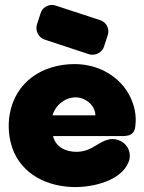

<svg xmlns="http://www.w3.org/2000/svg" viewBox="-20 -759 586 779"><path d="M283 -499C152 -499 42 -427 19 -294C12 -249 15 -205 29 -161C67 -50 175 0 286 0C358 0 470 -25 501 -100C513 -126 506 -158 484 -177C470 -189 453 -195 436 -195C428 -195 419 -193 410 -190C393 -184 377 -173 361 -164C338 -150 314 -143 290 -143C247 -143 206 -162 195 -207H480C484 -207 488 -207 492 -208C516 -210 527 -225 529 -247C532 -268 531 -290 527 -311C503 -428 398 -499 283 -499ZM145 -706 130 -660C122 -635 136 -606 162 -598L341 -539C346 -537 351 -537 355 -537C376 -537 396 -550 402 -570L417 -616C426 -641 412 -669 387 -677L207 -736C202 -738 196 -739 191 -739C171 -739 151 -726 145 -706ZM367 -291H193C206 -335 246 -364 287 -364C326 -364 367 -332 367 -291Z"/></svg>

Font: Periwinkle
Style: Bold
Weight: 700
Version: Version 2.001